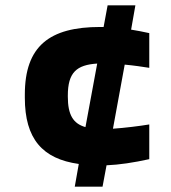

<svg xmlns="http://www.w3.org/2000/svg" viewBox="-20 -697 640 719"><path d="M73 -343V-331C73 -177 139 -102 275 -83L260 2H364L379 -78C427 -80 480 -88 539 -101V-231C503 -225 447 -218 403 -215L447 -455C480 -452 514 -447 539 -443V-573C515 -578 492 -583 471 -586L487 -677H383L368 -596H355C165 -596 73 -524 73 -343ZM234 -335V-339C234 -426 267 -454 344 -459L300 -221C254 -234 234 -267 234 -335Z"/></svg>

Font: LT Wave Mono Black
Style: Regular
Weight: 900
Designer: Daniel Lyons
Version: Version 2.5 (Glyphs App)